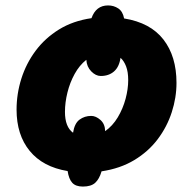

<svg xmlns="http://www.w3.org/2000/svg" viewBox="-20 -626 711 707"><path d="M285.2 61Q258.8 61 246.1 47.1Q233.4 33.2 229 3.9Q137.7 -11.2 89.4 -70.3Q41 -129.4 41 -222.2Q41 -280.3 58.6 -336.2Q76.2 -392.1 111.1 -439Q146 -485.8 197.5 -517.6Q249 -549.3 316.9 -559.1Q333.5 -606 377.9 -606Q398.9 -606 415.5 -595Q432.1 -584 437 -558.1Q533.7 -542.5 581.8 -480.5Q629.9 -418.5 629.9 -320.8Q629.9 -266.6 612.5 -212.9Q595.2 -159.2 560.8 -113.5Q526.4 -67.9 474.6 -36.6Q422.9 -5.4 354 4.9Q345.7 33.2 330.6 47.1Q315.4 61 285.2 61ZM249 -137.2Q254.4 -171.9 272.9 -185.5Q291.5 -199.2 315.9 -199.2Q333 -199.2 349.9 -184.3Q366.7 -169.4 367.2 -143.1Q394.5 -162.1 413.6 -193.8Q432.6 -225.6 442.4 -262Q452.1 -298.3 452.1 -331.1Q452.1 -361.3 444.3 -381.6Q436.5 -401.9 423.8 -413.1Q418.9 -379.4 399.7 -362.8Q380.4 -346.2 351.1 -346.2Q332.5 -346.2 315.9 -363.3Q299.3 -380.4 297.9 -405.8Q272.5 -385.7 254.9 -353.8Q237.3 -321.8 228.3 -285.2Q219.2 -248.5 219.2 -213.9Q219.2 -158.7 249 -137.2Z"/></svg>

Font: Open Sans ExtraBold
Style: Italic
Weight: 800
Italic angle: -12°
Designer: Monotype Design Team
Foundry: Monotype Imaging Inc.
Version: Version 3.000; ttfautohint (v1.8.4)